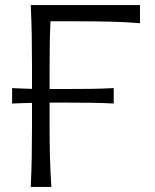

<svg xmlns="http://www.w3.org/2000/svg" viewBox="-20 -733 609 753"><path d="M100.5 0Q103.5 -60 104.5 -115.2Q105.5 -170.5 105.5 -236.5V-329.5Q86.5 -329 67 -328.5Q47.5 -328 27.5 -327V-387.5Q47.5 -386.5 67 -385.8Q86.5 -385 105.5 -384.5V-475Q105.5 -541 104.5 -597Q103.5 -653 100.5 -713H529V-642Q476.5 -646.5 416.2 -648Q356 -649.5 274 -649.5H178Q176 -605 175.2 -560.8Q174.5 -516.5 174.5 -465V-384Q188 -384 202.5 -384H250.5Q289.5 -384 333.8 -384.5Q378 -385 426 -387.5V-327Q378 -329.5 333.8 -330Q289.5 -330.5 250.5 -330.5H202.5Q187.5 -330.5 174.5 -330.5V-236.5Q174.5 -170.5 176 -115.2Q177.5 -60 181.5 0Z"/></svg>

Font: Commissioner Flair Light
Style: Regular
Weight: 300
Designer: Kostas Bartsokas
Foundry: Kostas Bartsokas
Version: Version 1.000; ttfautohint (v1.8.3)